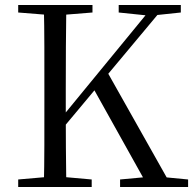

<svg xmlns="http://www.w3.org/2000/svg" viewBox="-20 -748 772 768"><path d="M155.3 0Q157.3 -83.6 157.4 -167.7Q157.5 -251.7 157.5 -336.8V-391.1Q157.5 -476.1 157.4 -560.4Q157.3 -644.8 155.3 -728H245.3Q244.1 -645.2 243.6 -560.7Q243.1 -476.1 243.1 -391.1V-284.2Q243.1 -231.3 243.6 -157.7Q244.1 -84.1 245.3 0ZM52.8 0V-30.1L190.9 -42.1H212.3L346.8 -30.1V0ZM52.8 -698V-728H349.9V-698L212.3 -686.9H190.9ZM460.3 0V-30.1L590.3 -42.1H608.2L732.4 -30.1V0ZM454.8 -698V-728H703.3V-698L598.6 -686.9L577.9 -685.2ZM198.9 -196.5 195.4 -251.5H205.5L223.6 -274.4L595.8 -728H642.9ZM573.4 0 349.5 -401.4 405.2 -467.1 668.3 0Z"/></svg>

Font: Noto Serif KR ExtraLight
Style: Regular
Weight: 200
Designer: Ryoko NISHIZUKA 西塚涼子 (kana & ideographs); Frank Grießhammer (Latin, Greek & Cyrillic); Wenlong ZHANG 张文龙 (bopomofo); San
Foundry: Adobe
Version: Version 2.002-H1;hotconv 1.1.0;makeotfexe 2.6.0